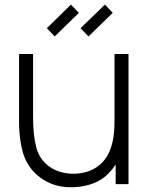

<svg xmlns="http://www.w3.org/2000/svg" viewBox="-20 -796 648 830"><path d="M216.5 -638.5 182.5 -674 286.5 -776 321 -740.5ZM362.5 -638.5 328 -674 433.5 -776 467.5 -740.5ZM535.5 -562.5V0H480V-84.5Q463.5 -60.5 448 -45Q421 -18 384.2 -3.8Q347.5 10.5 308.5 12.5Q304.5 13 299 13.2Q293.5 13.5 286.5 13.5Q211.5 13.5 156 -27Q100.5 -67 80 -133Q60.5 -200 62.5 -288.5V-562.5H123V-289.5Q123 -209 137.5 -156.5Q151.5 -104.5 196 -74Q238.5 -45 298 -45Q331 -45 361 -55.2Q391 -65.5 413.5 -85.5Q454.5 -122 467.5 -187.5Q475 -221 475 -276V-562.5Z"/></svg>

Font: Russisch Sans Light
Style: Regular
Weight: 300
Designer: Michael Sharanda (font) & Cristiano Sobral (main changes)
Foundry: Michael Sharanda
Version: Version 2.00;September 8, 2020;FontCreator 13.0.0.2681 64-bi